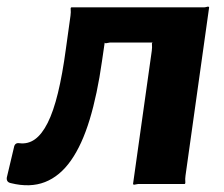

<svg xmlns="http://www.w3.org/2000/svg" viewBox="-35 -552 673 576"><path d="M-2.3 -2.6Q-16.3 -5.3 -14.6 -19.3L6.7 -109.1Q9.1 -124.5 22.9 -122.4Q48.7 -119.1 69.7 -134Q90.7 -149 108 -183.3Q125.3 -217.7 138.8 -273Q152.3 -328.4 162.6 -405L176.5 -505Q177.9 -516.4 177.1 -523.2Q176.3 -530 179.6 -530H567.4Q578.8 -529.3 585.1 -531.3Q591.4 -533.3 592.4 -530L521.5 -25Q520.1 -14.6 520.9 -7.3Q521.7 0 518.4 0H389.1Q378.6 -0.7 371.9 1.3Q365.1 3.3 364.1 0L420.3 -399.4Q421.7 -410.8 420.9 -417.5Q420.1 -424.3 423.4 -424.3H304Q293.6 -425 286.8 -423Q280.1 -421 279.1 -424.3L271 -368.8Q256.9 -268.8 234 -193.3Q211.1 -117.8 177.9 -70.6Q144.7 -23.3 99.9 -5.8Q55.1 11.7 -2.3 -2.6Z"/></svg>

Font: Libre Franklin Thin
Style: Italic
Weight: 100
Italic angle: -8°
Designer: Pablo Impallari, Rodrigo Fuenzalida, Nhung Nguyen
Foundry: Impallari Type
Version: Version 3.000